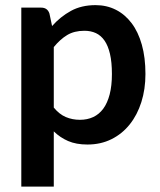

<svg xmlns="http://www.w3.org/2000/svg" viewBox="-20 -542 608 730"><path d="M178 -443Q209.5 -478.5 249.5 -500.5Q289.5 -522.5 343.5 -522.5Q385.5 -522.5 420.2 -505Q455 -487.5 480.2 -454.2Q505.5 -421 519.2 -372.2Q533 -323.5 533 -260.5Q533 -203 517.5 -154Q502 -105 473.2 -69Q444.5 -33 403.8 -12.8Q363 7.5 312.5 7.5Q269.5 7.5 239 -5.8Q208.5 -19 184.5 -42.5V167.5H61V-513H136.5Q160.5 -513 168 -490.5ZM184.5 -133Q205.5 -107.5 230.2 -97Q255 -86.5 284 -86.5Q312 -86.5 334.5 -97Q357 -107.5 372.8 -129Q388.5 -150.5 397 -183.2Q405.5 -216 405.5 -260.5Q405.5 -305.5 398.2 -336.8Q391 -368 377.5 -387.5Q364 -407 344.8 -416Q325.5 -425 301 -425Q262.5 -425 235.5 -408.8Q208.5 -392.5 184.5 -363Z"/></svg>

Font: Lato
Style: Bold
Weight: 700
Designer: Lukasz Dziedzic with Adam Twardoch and Botio Nikoltchev
Foundry: tyPoland Lukasz Dziedzic
Version: Version 2.010; 2014-09-01; http://www.latofonts.com/; ttfaut